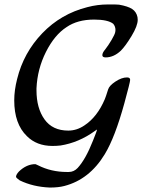

<svg xmlns="http://www.w3.org/2000/svg" viewBox="-20 -724 639 863"><path d="M144 -318Q144 -238 180 -187.5Q216 -137 287 -137Q325 -137 359 -160Q417 -198 451 -278Q455 -287 466 -322Q471 -339 499 -357.5Q527 -376 551 -376Q565 -376 565 -365Q565 -355 539 -260Q497 -107 451 -31Q382 83 269 112Q243 119 204 119Q129 116 69 87Q53 76 52 71Q52 61 65 47Q96 17 132 14H140L151 19Q210 49 281 49H289Q312 49 329 31Q365 -8 398 -92Q416 -136 416 -142Q411 -139 406 -135Q334 -83 252 -70Q234 -68 216 -68Q145 -68 101 -112Q44 -167 44 -273Q44 -318 57 -369Q86 -487 170 -574.5Q254 -662 373 -692Q418 -704 466 -704Q508 -704 515 -703Q555 -696 574 -683.5Q593 -671 598 -647Q599 -643 599 -635Q599 -608 571.5 -562.5Q544 -517 523 -496Q491 -466 455 -466Q440 -466 440 -476Q440 -487 453 -502Q467 -520 481.5 -544.5Q496 -569 498 -580Q499 -583 499 -589Q499 -605 489 -617Q465 -636 403 -636Q328 -636 279 -602Q225 -567 186.5 -490.5Q148 -414 144 -327Z"/></svg>

Font: KaTeX_Caligraphic
Style: Regular
Weight: 400
Version: Version 1.1; ttfautohint (v1.3)